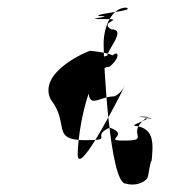

<svg xmlns="http://www.w3.org/2000/svg" viewBox="-20 -557 486 504"><path d="M113 -296C78 -368 212 -424 218 -424C202 -424 304 -418 270 -402C234 -402 323 -480 272 -480C236 -501 318 -507 248 -507H238C202 -507 289 -515 238 -515C234 -523 338 -528 311 -537C275 -537 252 -490 252 -442C252 -394 268 -75 310 -75C342 -66 368 -84 368 -94C369 -90 374 -135 378 -135C382 -178 386 -217 340 -226C304 -226 406 -251 354 -251C318 -251 414 -246 362 -246C308 -204 380 -188 304 -188C248 -188 324 -202 268 -222C216 -199 283 -189 204 -189C112 -189 164 -232 113 -296ZM184 -152C184 -82 310 -336 310 -336C304 -323 294 -310 280 -304C238 -304 211 -266 212 -328C212 -381 238 -414 276 -412C290 -425 298 -408 268 -382C214 -382 184 -211 184 -152Z"/></svg>

Font: Zinc
Style: Regular
Weight: 400
Version: Version 1